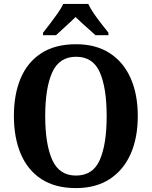

<svg xmlns="http://www.w3.org/2000/svg" viewBox="-20 -951 776 981"><path d="M368 10Q262 10 191.5 -36Q121 -82 86 -165Q51 -248 51 -359Q51 -470 86 -552Q121 -634 191.5 -679.5Q262 -725 369 -725Q470 -725 540.5 -679.5Q611 -634 647.5 -551.5Q684 -469 684 -358Q684 -247 647.5 -164.5Q611 -82 540.5 -36Q470 10 368 10ZM368 -54Q455 -54 490 -134Q525 -214 525 -358Q525 -502 490 -581.5Q455 -661 369 -661Q283 -661 247 -581.5Q211 -502 211 -358Q211 -214 247 -134Q283 -54 368 -54ZM200 -784Q215 -803 235 -829Q255 -855 274 -882Q293 -909 303 -931H431Q441 -909 459.5 -882Q478 -855 498.5 -829Q519 -803 534 -784V-771H468Q456 -782 437.5 -798.5Q419 -815 399.5 -832.5Q380 -850 366 -864Q345 -843 315 -816Q285 -789 266 -771H200Z"/></svg>

Font: Noto Serif Lao SemiCondensed
Style: Bold
Weight: 700
Width: 4
Designer: Monotype Design Team
Foundry: Monotype Imaging Inc.
Version: Version 2.003; ttfautohint (v1.8.4.7-5d5b)